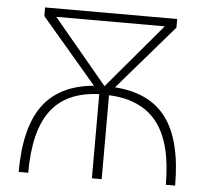

<svg xmlns="http://www.w3.org/2000/svg" viewBox="-50 -748 871 802"><g transform="rotate(5 385.0 -347.0)"><path d="M57 0Q57 -185 125.5 -279Q194 -373 339 -386L107 -658V-694H661V-658L427 -387Q574 -377 643.5 -282.5Q713 -188 713 0H674Q674 -174 608 -260Q542 -346 405 -352V0H364V-353Q227 -348 162 -262Q97 -176 97 0ZM157 -659 383 -388 612 -659Z"/></g></svg>

Font: Cantarell Light
Style: Regular
Weight: 300
Designer: Dave Crossland, Nikolaus Waxweiler, Florian Fecher, Jacques Le Bailly, Eben Sorkin, Alexei Vanyashin, Alexios Zavras, Em
Version: Version 0.303